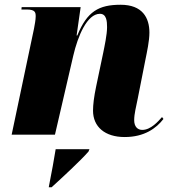

<svg xmlns="http://www.w3.org/2000/svg" viewBox="-20 -566 722 807"><path d="M504 10C587 10 637 -27 667 -66L661 -74C645 -56 614 -20 578 -20C558 -20 544 -34 544 -61C544 -88 552 -116 559 -152L591 -314C598 -349 608 -394 608 -429C608 -491 579 -546 487 -546C395 -546 346 -518 305 -417H302L319 -536H71L70 -526H92C128 -526 130 -514 130 -497C130 -483 126 -462 123 -446L29 0H211L288 -332C307 -414 346 -508 400 -508C428 -508 430 -476 430 -452C430 -420 419 -370 414 -345L384 -202C375 -159 371 -126 371 -101C371 -33 421 10 504 10ZM186 215 185 221H197C242 180 319 109 352 71L356 61H214C206 109 199 150 186 215Z"/></svg>

Font: Noto Serif Display SemiCondensed Black
Style: Italic
Weight: 900
Width: 4
Italic angle: -12°
Designer: Monotype Design Team
Foundry: Monotype Imaging Inc.
Version: Version 2.009